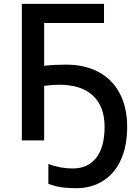

<svg xmlns="http://www.w3.org/2000/svg" viewBox="-20 -734 728 1004"><path d="M288.1 -291Q257.8 -291 210.9 -285.2V0H94.2V-713.9H523.9V-613.8H210.9V-390.1Q262.7 -396 325.2 -396Q422.9 -396 495.1 -357.7Q567.4 -319.3 606.2 -245.6Q645 -171.9 645 -70.8Q645 27.8 612.8 100.1Q580.6 172.4 520 211.2Q459.5 250 379.9 250Q330.1 250 298.3 244.9Q266.6 239.7 232.9 227.1V123Q293 147 359.9 147Q439.9 147 483.4 91.1Q526.9 35.2 526.9 -70.8Q526.9 -176.8 466.1 -233.9Q405.3 -291 288.1 -291Z"/></svg>

Font: JBL Sans
Style: Semibold
Weight: 600
Version: Version 1.10